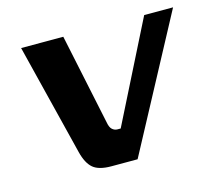

<svg xmlns="http://www.w3.org/2000/svg" viewBox="-74 -551 722 642"><g transform="rotate(-15 287.0 -230.0)"><path d="M237 0Q194 0 174 -17Q154 -34 144 -74L48 -460H194L260 -146Q263 -128 271 -121Q279 -114 289 -114H300L474 -460H574L328 0Z"/></g></svg>

Font: Genos SemiBold
Style: Italic
Weight: 600
Italic angle: -8°
Version: Version 1.010